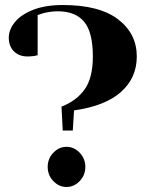

<svg xmlns="http://www.w3.org/2000/svg" viewBox="-20 -735 600 765"><path d="M225 -310Q286 -334 318 -380Q350 -426 350 -510Q350 -606 315.5 -648Q281 -690 210 -690Q181 -690 151 -682L130 -675V-515L117 -512Q101 -510 90 -510Q56 -510 35.5 -530.5Q15 -551 15 -585Q15 -617 39.5 -647Q64 -677 112.5 -696Q161 -715 230 -715Q376 -715 450.5 -658Q525 -601 525 -510Q525 -425 462.5 -369Q400 -313 275 -295L270 -215H230ZM170 -70Q170 -103 192.5 -126.5Q215 -150 245 -150Q275 -150 297.5 -126.5Q320 -103 320 -70Q320 -37 297.5 -13.5Q275 10 245 10Q215 10 192.5 -13.5Q170 -37 170 -70Z"/></svg>

Font: Yeseva One
Style: Regular
Weight: 400
Designer: Jovanny Lemonad
Foundry: Jovanny Lemonad
Version: Version 2.000